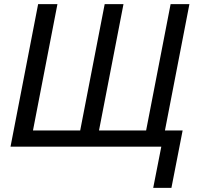

<svg xmlns="http://www.w3.org/2000/svg" viewBox="-20 -708 963 927"><path d="M861.8 -78.1 807.6 199.2H719.7L758.8 0H30.8L164.1 -688H257.3L139.2 -78.1H367.2L485.4 -688H576.2L458 -78.1H685.5L803.7 -688H894.5L776.4 -78.1Z"/></svg>

Font: Liberation Sans
Style: Italic
Weight: 400
Italic angle: -12°
Designer: Steve Matteson
Foundry: Ascender Corporation
Version: Version 2.1.5